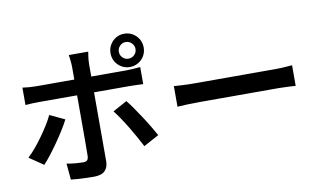

<svg xmlns="http://www.w3.org/2000/svg" viewBox="-87 -1051 2175 1294"><g transform="rotate(-10 1000.0 -404.0)"><path d="M770 -747Q770 -723 786.5 -706.5Q803 -690 826 -690Q850 -690 867 -706.5Q884 -723 884 -747Q884 -770 867 -787Q850 -804 826 -804Q803 -804 786.5 -787Q770 -770 770 -747ZM713 -747Q713 -778 728 -804Q743 -830 769 -845.5Q795 -861 826 -861Q858 -861 884 -845.5Q910 -830 925 -804Q940 -778 940 -747Q940 -715 925 -689.5Q910 -664 884 -648.5Q858 -633 826 -633Q795 -633 769 -648.5Q743 -664 728 -689.5Q713 -715 713 -747ZM567 -784Q566 -777 563.5 -762Q561 -747 559.5 -730Q558 -713 558 -701Q558 -673 558 -637.5Q558 -602 558 -567Q558 -532 558 -504Q558 -484 558 -447.5Q558 -411 558 -365Q558 -319 558 -270Q558 -221 558 -175Q558 -129 558 -93Q558 -57 558 -36Q558 6 534.5 29.5Q511 53 459 53Q434 53 406.5 52Q379 51 352.5 49.5Q326 48 302 45L292 -66Q324 -60 354.5 -57.5Q385 -55 404 -55Q424 -55 432 -63.5Q440 -72 441 -91Q441 -102 441.5 -132.5Q442 -163 442 -205.5Q442 -248 442 -295.5Q442 -343 442 -386Q442 -429 442 -460.5Q442 -492 442 -504Q442 -522 442 -557.5Q442 -593 442 -633Q442 -673 442 -702Q442 -720 439 -746Q436 -772 434 -784ZM88 -622Q110 -619 134 -617Q158 -615 181 -615Q194 -615 230.5 -615Q267 -615 318 -615Q369 -615 428.5 -615Q488 -615 547.5 -615Q607 -615 659 -615Q711 -615 748 -615Q785 -615 800 -615Q820 -615 847 -617Q874 -619 894 -621V-504Q872 -505 846.5 -506Q821 -507 801 -507Q786 -507 749 -507Q712 -507 660 -507Q608 -507 549 -507Q490 -507 431 -507Q372 -507 320 -507Q268 -507 231.5 -507Q195 -507 181 -507Q159 -507 134 -506Q109 -505 88 -503ZM336 -361Q319 -328 295 -289.5Q271 -251 243.5 -212Q216 -173 190 -139.5Q164 -106 143 -84L46 -150Q71 -173 97.5 -204.5Q124 -236 149.5 -271.5Q175 -307 197 -342Q219 -377 234 -409ZM762 -411Q782 -387 805 -353.5Q828 -320 852.5 -283Q877 -246 898 -210.5Q919 -175 934 -148L829 -91Q813 -122 792.5 -159Q772 -196 749.5 -233Q727 -270 705 -302.5Q683 -335 665 -358Z M1095 -455Q1112 -454 1138.5 -452Q1165 -450 1194 -449.5Q1223 -449 1249 -449Q1272 -449 1308 -449Q1344 -449 1388 -449Q1432 -449 1479.5 -449Q1527 -449 1574.5 -449Q1622 -449 1664 -449Q1706 -449 1738.5 -449Q1771 -449 1790 -449Q1826 -449 1855.5 -451.5Q1885 -454 1904 -455V-314Q1887 -315 1854.5 -317Q1822 -319 1790 -319Q1772 -319 1739 -319Q1706 -319 1663.5 -319Q1621 -319 1574 -319Q1527 -319 1479.5 -319Q1432 -319 1388 -319Q1344 -319 1308 -319Q1272 -319 1249 -319Q1207 -319 1164.5 -317.5Q1122 -316 1095 -314Z"/></g></svg>

Font: Noto Sans SC Thin SemiBold
Style: Regular
Weight: 600
Version: Version 2.004-H2;hotconv 1.0.118;makeotfexe 2.5.65603